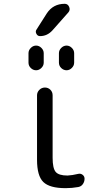

<svg xmlns="http://www.w3.org/2000/svg" viewBox="-20 -980 540 1010"><path d="M391.6 -65.4Q404.3 -68.4 414.6 -60.5Q424.8 -52.7 424.8 -40Q424.8 -24.4 416 -11.7Q407.2 1 391.6 3.9Q358.4 9.8 325.2 9.8Q241.2 9.8 208 -22.5Q174.8 -54.7 174.8 -139.6V-478.5Q174.8 -495.1 187 -507.3Q199.2 -519.5 216.3 -519.5Q233.4 -519.5 245.1 -507.8Q256.8 -496.1 256.8 -478.5V-150.4Q256.8 -94.7 272.9 -75.7Q289.1 -56.6 335 -56.6Q359.4 -57.6 391.6 -65.4ZM290 -700.2Q290 -715.8 302.2 -728Q314.5 -740.2 330.1 -740.2Q345.7 -740.2 357.9 -728Q370.1 -715.8 370.1 -700.2V-650.4Q370.1 -634.8 357.9 -622.6Q345.7 -610.4 330.1 -610.4Q314.5 -610.4 302.2 -622.1Q290 -633.8 290 -650.4ZM129.9 -650.4V-700.2Q129.9 -715.8 142.1 -728Q154.3 -740.2 169.9 -740.2Q185.5 -740.2 197.8 -728Q210 -715.8 210 -700.2V-650.4Q210 -634.8 197.8 -622.6Q185.5 -610.4 169.9 -610.4Q154.3 -610.4 142.1 -622.1Q129.9 -633.8 129.9 -650.4ZM320.3 -960Q336.9 -960 343.8 -943.8Q350.6 -927.7 339.8 -915L255.9 -820.3Q228.5 -790 190.4 -790Q177.7 -790 171.4 -802.2Q165 -814.5 171.9 -824.2L226.6 -910.2Q259.8 -960 320.3 -960Z"/></svg>

Font: Rounded-X Mgen+ 1mn regular
Style: Regular
Weight: 400
Designer: [Source Han Sans]
Ryoko NISHIZUKA  (kana & ideographs); Paul D. Hunt (Latin, Greek & Cyrillic); Wenlong ZHANG  (bopomofo
Version: Version 1.059.20150602